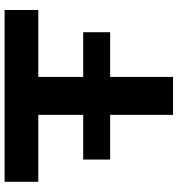

<svg xmlns="http://www.w3.org/2000/svg" viewBox="12 -802 790 855"><g transform="rotate(-90 407.5 -375.0)"><path d="M124 -400H691V-280H124ZM323 -674H492V0H323ZM25 -750H790V-600H25Z"/></g></svg>

Font: Unbounded Medium
Style: Regular
Weight: 500
Designer: Luke Prowse, Jean-Baptiste Morizot, Fátima Lázaro, Florian Runge
Foundry: NaN
Version: Version 1.700